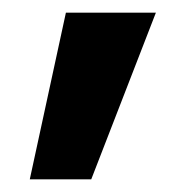

<svg xmlns="http://www.w3.org/2000/svg" viewBox="-20 -160 304 303"><path d="M27 123 84 -140H226L124 123Z"/></svg>

Font: DM Sans Black
Style: Regular
Weight: 900
Designer: Colophon Foundry, Jonny Pinhorn
Foundry: Colophon Foundry
Version: Version 4.004; ttfautohint (v1.8.4.7-5d5b)